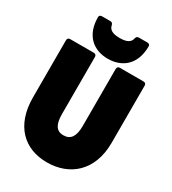

<svg xmlns="http://www.w3.org/2000/svg" viewBox="-228 -1085 1086 1211"><g transform="rotate(30 315.0 -479.0)"><path d="M29 -720V-305C29 -98 146 7 309 7C473 7 602 -98 602 -305V-720C602 -733 595 -740 582 -740H411C398 -740 391 -733 391 -720V-305C391 -230 367 -193 314 -193C262 -193 240 -230 240 -305V-720C240 -733 233 -740 220 -740H49C36 -740 29 -733 29 -720ZM131 -948C131 -815 211 -751 315 -751C419 -751 500 -815 500 -948C500 -959 493 -965 480 -965H419C407 -965 401 -959 398 -946C392 -918 369 -902 315 -902C261 -902 238 -918 232 -946C229 -959 223 -965 211 -965H151C138 -965 131 -959 131 -948Z"/></g></svg>

Font: Malmofest Black-Rounded
Style: Regular
Weight: 800
Designer: Jonny Pinhorn (Poppins), Kolossal
Version: Version 1.004;Glyphs 3.1.2 (3151)